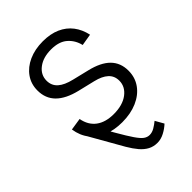

<svg xmlns="http://www.w3.org/2000/svg" viewBox="-220 -640 939 939"><g transform="rotate(-45 250.0 -170.0)"><path d="M111.8 -112.8Q159.7 -28.8 189.7 23.2Q219.7 75.2 238.5 102.5Q257.3 129.9 271.2 139.9Q285.2 149.9 300.8 149.9Q318.4 149.9 335.2 139.9Q352.1 129.9 366.7 117.7L391.6 161.6Q373.5 178.7 349.4 191.4Q325.2 204.1 300.8 204.1Q274.4 204.1 253.2 192.9Q231.9 181.6 213.6 160.2Q195.3 138.7 177.2 107.9L67.9 -84ZM250 11.2Q195.8 11.2 153.6 -5.9Q111.3 -22.9 84.7 -56.4Q58.1 -89.8 50.8 -138.2L113.8 -147.9Q123 -98.1 157.7 -72.3Q192.4 -46.4 249 -46.4Q310.5 -46.4 347.2 -74Q383.8 -101.6 383.8 -143.1Q383.8 -176.3 361.1 -197Q338.4 -217.8 294.9 -228L207.5 -249Q137.2 -266.1 101.8 -301.5Q66.4 -336.9 66.4 -392.1Q66.4 -437 90.6 -471.2Q114.7 -505.4 157.5 -524.7Q200.2 -543.9 254.9 -543.9Q307.1 -543.9 345.5 -526.9Q383.8 -509.8 408 -478.3Q432.1 -446.8 441.4 -403.3L380.4 -393.1Q370.6 -434.6 340.3 -460.9Q310.1 -487.3 255.4 -487.3Q200.7 -487.3 166.3 -461.2Q131.8 -435.1 131.8 -394.5Q131.8 -360.4 155.8 -339.1Q179.7 -317.9 227.5 -306.6L312 -286.1Q381.8 -269.5 416 -234.9Q450.2 -200.2 450.2 -146Q450.2 -99.1 424.8 -63.7Q399.4 -28.3 354.2 -8.5Q309.1 11.2 250 11.2Z"/></g></svg>

Font: Inter 20pt Light
Style: Regular
Weight: 300
Version: Version 4.001;git-66647c0bb